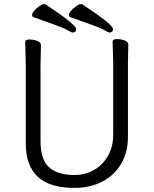

<svg xmlns="http://www.w3.org/2000/svg" viewBox="-20 -900 750 938"><path d="M342 18Q106 18 106 -198V-586L103 -695Q103 -707 124 -707Q145 -707 162.5 -700Q180 -693 180 -680L178 -584V-210Q178 -119 220.5 -82Q263 -45 342 -45Q398 -45 441 -70.5Q484 -96 508.5 -140.5Q533 -185 533 -242V-595L530 -697Q530 -709 551 -709Q572 -709 589.5 -702Q607 -695 607 -682L605 -594V-230Q605 -156 572 -100Q539 -44 480 -13Q421 18 342 18ZM335 -741Q330 -741 310 -752.5Q290 -764 242 -781Q194 -798 144 -816Q137 -819 137 -827.5Q137 -836 148 -848.5Q159 -861 173 -870.5Q187 -880 193.5 -880Q200 -880 202 -879Q352 -780 352 -758Q352 -741 335 -741ZM515 -741Q510 -741 490 -752.5Q470 -764 422 -781Q374 -798 324 -816Q317 -819 317 -827.5Q317 -836 328 -848.5Q339 -861 353 -870.5Q367 -880 373.5 -880Q380 -880 382 -879Q532 -780 532 -758Q532 -741 515 -741Z"/></svg>

Font: LXGW Bright TC
Style: Regular
Weight: 400
Designer: Christian Thalmann (Catharsis Fonts)
Foundry: LXGW / Christian Thalmann (Catharsis Fonts) / Fontworks Inc.
Version: Version 5.501